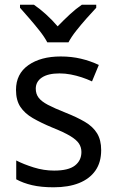

<svg xmlns="http://www.w3.org/2000/svg" viewBox="-20 -786 492 816"><path d="M410 -148Q410 -96 385.5 -61Q361 -26 316 -8Q271 10 208 10Q155 10 116.5 1Q78 -8 49 -24V-104Q80 -88 123 -74.5Q166 -61 210 -61Q271 -61 298.5 -82.5Q326 -104 326 -140Q326 -160 315.5 -176Q305 -192 278.5 -208Q252 -224 202 -244Q154 -264 119.5 -284Q85 -304 66.5 -332Q48 -360 48 -404Q48 -472 100.5 -509Q153 -546 238 -546Q284 -546 324 -536.5Q364 -527 400 -510L371 -440Q350 -450 327 -457.5Q304 -465 280.5 -469.5Q257 -474 233 -474Q184 -474 158 -456.5Q132 -439 132 -409Q132 -387 144 -371Q156 -355 183.5 -340.5Q211 -326 259 -307Q307 -288 341 -268Q375 -248 392.5 -219.5Q410 -191 410 -148ZM389 -753Q371 -734 348 -708Q325 -682 304 -655.5Q283 -629 271 -606H181Q169 -629 148 -655.5Q127 -682 104.5 -708Q82 -734 65 -753V-766H124Q149 -749 175.5 -725Q202 -701 225 -674Q251 -701 277 -725Q303 -749 328 -766H389Z"/></svg>

Font: Noto Sans Display
Style: Regular
Weight: 400
Designer: Monotype Design Team
Foundry: Monotype Imaging Inc.
Version: Version 2.003